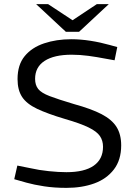

<svg xmlns="http://www.w3.org/2000/svg" viewBox="-20 -900 658 930"><path d="M302 10Q243 10 194 2.5Q145 -5 109 -15L49 -32L64 -98L129 -85Q168 -76 216 -71Q264 -66 302 -66Q389 -66 434 -97.5Q479 -129 479 -189Q479 -219 464 -241Q449 -263 409.5 -282.5Q370 -302 294 -324Q210 -349 159.5 -373Q109 -397 87 -430.5Q65 -464 65 -517Q65 -586 99.5 -628Q134 -670 193.5 -690Q253 -710 325 -710Q370 -710 418 -702.5Q466 -695 512 -682L548 -672L535 -608L490 -616Q449 -624 408 -629.5Q367 -635 327 -635Q242 -635 196 -605Q150 -575 150 -518Q150 -488 165 -469Q180 -450 220.5 -434.5Q261 -419 338 -396Q422 -373 472 -347Q522 -321 544.5 -285Q567 -249 567 -196Q567 -125 531.5 -79Q496 -33 436.5 -11.5Q377 10 302 10ZM299 -746 318 -793 449 -880H507L363 -746ZM299 -746 155 -880H213L345 -793L363 -746Z"/></svg>

Font: REM Light
Style: Regular
Weight: 300
Designer: Octavio Pardo
Foundry: Ashler Design
Version: Version 1.005;gftools[0.9.28]